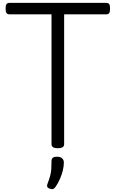

<svg xmlns="http://www.w3.org/2000/svg" viewBox="-20 -1018 806 1338"><path d="M383 15Q339 15 339 -13V-918H47Q32 -918 25.5 -927Q19 -936 19 -958Q19 -981 25.5 -989.5Q32 -998 47 -998H720Q735 -998 741 -989.5Q747 -981 747 -958Q747 -936 741 -927Q735 -918 720 -918H427V-13Q427 1 416 8Q405 15 383 15ZM324 296Q312 291 309 282.5Q306 274 312 260Q324 229 330 205.5Q336 182 337.5 158.5Q339 135 339 105Q339 88 348.5 81Q358 74 377 74Q400 74 412.5 85Q425 96 425 115Q425 140 418 169Q411 198 398.5 227Q386 256 370 280Q360 296 350 299Q340 302 324 296Z"/></svg>

Font: Playwrite NG Modern
Style: Regular
Weight: 400
Designer: Veronika Burian, José Scaglione
Foundry: TypeTogether
Version: Version 1.002